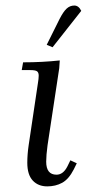

<svg xmlns="http://www.w3.org/2000/svg" viewBox="-20 -663 315 690"><path d="M58.1 -411.1 63 -439Q131.8 -439 194.8 -445.8L192.9 -418L150.9 -141.1Q146 -104.5 146 -82Q146 -35.2 183.1 -35.2Q207 -35.2 222.2 -64.9L232.9 -86.9L255.9 -76.2L245.1 -54.2Q227.1 -19 203.4 -6.1Q179.7 6.8 149.9 6.8Q117.2 6.8 97.7 -14.2Q78.1 -35.2 78.1 -78.1Q78.1 -107.9 83 -141.1L116.2 -363.8Q119.1 -380.9 119.1 -391.1Q119.1 -402.8 112.8 -407Q106.4 -411.1 88.9 -411.1ZM147.9 -502 193.8 -594.2Q207.5 -621.1 219.5 -632.1Q231.4 -643.1 247.1 -643.1Q262.7 -643.1 272 -624L168.9 -493.2Z"/></svg>

Font: Dihjauti S
Style: Italic
Weight: 400
Italic angle: -9°
Designer: T. Christopher White
Version: Version 3.0.0